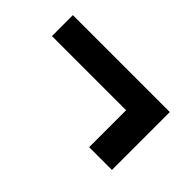

<svg xmlns="http://www.w3.org/2000/svg" viewBox="-44 -611 661 661"><g transform="rotate(45 286.5 -280.0)"><path d="M505 -421V-139H394V-319H33V-421Z"/></g></svg>

Font: Montserrat arm2 SemiBold
Style: Regular
Weight: 600
Designer: Julieta Ulanovsky
Foundry: Julieta Ulanovsky
Version: Version 6.000